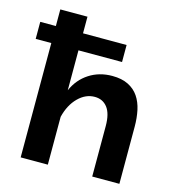

<svg xmlns="http://www.w3.org/2000/svg" viewBox="-122 -823 839 915"><g transform="rotate(15 297.0 -365.0)"><path d="M416 -249Q416 -310 393 -340Q370 -370 330 -370Q285 -370 248.5 -333.5Q212 -297 197 -236V0H63V-564H-14V-648H63V-730H197V-648H412V-564H197V-367Q222 -424 271.5 -456Q321 -488 385 -488Q432 -488 464 -472Q496 -456 515 -428Q534 -400 542 -362.5Q550 -325 550 -282V0H416Z"/></g></svg>

Font: PTCRaleway
Style: Bold
Weight: 700
Designer: Matt McInerney, Pablo Impallari, Rodrigo Fuenzalida
Foundry: Matt McInerney, Pablo Impallari, Rodrigo Fuenzalida
Version: Version 3.000g; ttfautohint (v1.5) -l 8 -r 28 -G 28 -x 14 -D